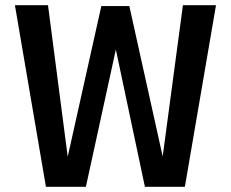

<svg xmlns="http://www.w3.org/2000/svg" viewBox="-20 -720 890 740"><path d="M157 0 37.5 -700H165L241 -116L370.5 -696.5H478.5L607 -117L685 -700H812.5L692.5 0H538.5L426.5 -529L311 0Z"/></svg>

Font: Trispace Medium
Style: Regular
Weight: 500
Designer: Tyler Finck
Foundry: Etcetera Type Company
Version: Version 1.210; ttfautohint (v1.8.3)